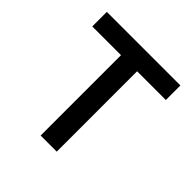

<svg xmlns="http://www.w3.org/2000/svg" viewBox="-143 -613 721 721"><g transform="rotate(45 218.0 -252.0)"><path d="M260.8 -426.8V0H175.3V-426.8H22.7V-504.1H413.4V-426.8Z"/></g></svg>

Font: NATS
Style: Regular
Weight: 400
Designer: Purushoth Kumar Guthula
Foundry: Silicon Andhra, USA.
Version: Version 1.0.4; ttfautohint (v1.2.25-373a) -l 7 -r 28 -G 50 -